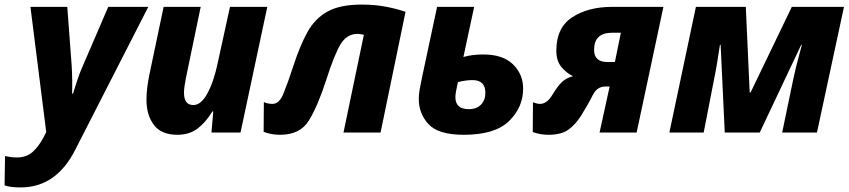

<svg xmlns="http://www.w3.org/2000/svg" viewBox="-85 -579 3709 839"><path d="M5 240Q161 240 244 75L563 -549H388L276 -289Q262 -258 252 -226Q242 -194 234 -170H230Q231 -197 230.5 -230.5Q230 -264 228 -295L209 -549H48L117 -2L106 20Q85 60 58 84.5Q31 109 -11 109Q-28 109 -40.5 107Q-53 105 -63 103L-65 231Q-54 235 -37.5 237.5Q-21 240 5 240Z M690 10Q742 10 778 -17Q814 -44 843 -92H847L839 0H966L1083 -549H920L867 -307Q850 -224 822 -172Q794 -120 760 -120Q719 -120 719 -173Q719 -187 721.5 -203.5Q724 -220 727 -236L792 -549H630L568 -254Q555 -191 555 -144Q555 -76 587.5 -33Q620 10 690 10Z M1139 10Q1227 10 1265.5 -53.5Q1304 -117 1340 -228Q1375 -338 1402.5 -384.5Q1430 -431 1478 -431Q1487 -431 1505 -427L1416 0H1578L1687 -527Q1655 -539 1605 -549Q1555 -559 1496 -559Q1401 -559 1346 -528.5Q1291 -498 1258 -438Q1225 -378 1196 -288Q1171 -212 1153 -168.5Q1135 -125 1106 -125Q1098 -125 1088.5 -126.5Q1079 -128 1068 -133L1067 -3Q1100 10 1139 10Z M1942 10Q2078 10 2139.5 -50Q2201 -110 2201 -192Q2201 -254 2157 -297.5Q2113 -341 2027 -341Q1978 -341 1940 -330L1987 -549H1825L1759 -240Q1753 -213 1749 -189.5Q1745 -166 1745 -147Q1745 -82 1788 -36Q1831 10 1942 10ZM1964 -102Q1905 -102 1905 -154Q1905 -167 1908 -181.5Q1911 -196 1916 -220Q1949 -229 1980 -229Q2036 -229 2036 -173Q2036 -142 2017 -122Q1998 -102 1964 -102Z M2569 -308Q2511 -308 2511 -361Q2511 -436 2590 -436H2628L2602 -308ZM2312 10Q2369 10 2400.5 -13.5Q2432 -37 2457 -78Q2488 -128 2506 -164.5Q2524 -201 2561 -201H2579L2535 0H2697L2814 -549H2590Q2485 -549 2415.5 -503.5Q2346 -458 2346 -358Q2346 -313 2368 -286.5Q2390 -260 2419 -246Q2388 -238 2369 -219Q2350 -200 2329 -165Q2305 -125 2275 -125Q2262 -125 2244 -132L2243 -2Q2276 10 2312 10Z M2840 0H2990L3034 -226Q3041 -259 3047.5 -297.5Q3054 -336 3061 -383H3064L3082 0H3235L3416 -383H3419Q3414 -362 3403.5 -324.5Q3393 -287 3381 -231L3333 0H3485L3603 -549H3375L3195 -175H3191L3174 -549H2956Z"/></svg>

Font: Noto Sans Display Extra
Style: Italic
Weight: 800
Italic angle: -12°
Designer: Monotype Design Team
Foundry: Monotype Imaging Inc.
Version: Version 1.900